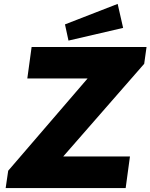

<svg xmlns="http://www.w3.org/2000/svg" viewBox="-20 -964 771 984"><path d="M583 -944 313 -839 331 -756 611 -821ZM9 0H624L646 -162H304L719 -637L731 -723H142L120 -562H429L22 -89Z"/></svg>

Font: United Sans Black
Style: Italic
Weight: 900
Italic angle: -8°
Designer: Pablo Impallari, Rodrigo Fuenzalida (Modified by Dan O. Williams)
Version: Version 1.000;PS 001.000;hotconv 1.0.88;makeotf.lib2.5.64775